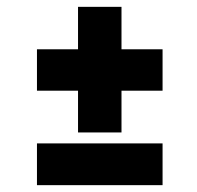

<svg xmlns="http://www.w3.org/2000/svg" viewBox="-20 -602 575 561"><path d="M208 -582H335V-458H455V-337H335V-215H208V-337H88V-458H208ZM88 -183H455V-61H88Z"/></svg>

Font: Josefin Sans Thin
Style: Bold
Weight: 700
Version: Version 2.000